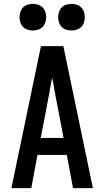

<svg xmlns="http://www.w3.org/2000/svg" viewBox="-20 -974 540 994"><path d="M39 0 192 -735H308L461 0H358L326 -172H174L142 0ZM309 -260 265 -490Q262 -511 258 -531.5Q254 -552 250 -572Q246 -552 242 -531.5Q238 -511 235 -490L191 -260ZM350 -816Q336 -816 322.5 -820.5Q309 -825 299.5 -834.5Q290 -844 285.5 -857.5Q281 -871 281 -885Q281 -899 285.5 -912.5Q290 -926 299.5 -935.5Q309 -945 322.5 -949.5Q336 -954 350 -954Q364 -954 377.5 -949.5Q391 -945 400.5 -935.5Q410 -926 414.5 -912.5Q419 -899 419 -885Q419 -871 414.5 -857.5Q410 -844 400.5 -834.5Q391 -825 377.5 -820.5Q364 -816 350 -816ZM150 -816Q136 -816 122.5 -820.5Q109 -825 99.5 -834.5Q90 -844 85.5 -857.5Q81 -871 81 -885Q81 -899 85.5 -912.5Q90 -926 99.5 -935.5Q109 -945 122.5 -949.5Q136 -954 150 -954Q164 -954 177.5 -949.5Q191 -945 200.5 -935.5Q210 -926 214.5 -912.5Q219 -899 219 -885Q219 -871 214.5 -857.5Q210 -844 200.5 -834.5Q191 -825 177.5 -820.5Q164 -816 150 -816Z"/></svg>

Font: Iosevka SS18 Semibold
Style: Regular
Weight: 600
Monospace: yes
Designer: Belleve Invis
Foundry: Belleve Invis
Version: Version 25.1.1; ttfautohint (v1.8.4)